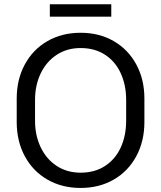

<svg xmlns="http://www.w3.org/2000/svg" viewBox="-20 -886 772 920"><path d="M60.1 -301.3V-413.6Q60.1 -505.4 98.9 -577.1Q137.7 -648.9 207.3 -689Q276.9 -729 366.2 -729Q455.6 -729 524.9 -689Q594.2 -648.9 633.1 -577.1Q671.9 -505.4 671.9 -413.6V-301.3Q671.9 -209.5 633.1 -137.5Q594.2 -65.4 524.9 -25.4Q455.6 14.6 366.2 14.6Q276.9 14.6 207.3 -25.4Q137.7 -65.4 98.9 -137.5Q60.1 -209.5 60.1 -301.3ZM584.5 -307.1V-407.2Q584.5 -478 558.8 -534.4Q533.2 -590.8 483.9 -623.3Q434.6 -655.8 366.2 -655.8Q300.8 -655.8 251.2 -623Q201.7 -590.3 174.8 -533.7Q147.9 -477.1 147.9 -407.2V-307.1Q147.9 -237.3 174.8 -180.7Q201.7 -124 251.2 -91.3Q300.8 -58.6 366.2 -58.6Q434.6 -58.6 483.9 -91.1Q533.2 -123.5 558.8 -179.9Q584.5 -236.3 584.5 -307.1ZM513.2 -806.2V-865.7H218.8V-806.2Z"/></svg>

Font: Lycee Sans
Style: Regular
Weight: 400
Designer: Justin Alvin
Foundry: Alkove Design
Version: Version 1.030